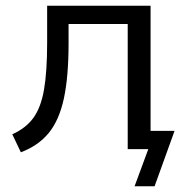

<svg xmlns="http://www.w3.org/2000/svg" viewBox="-20 -522 653 672"><path d="M53 11 23 -52Q70 -73 96.5 -109Q123 -145 134 -208Q145 -271 145 -374V-502H507V-64H591L521 130H451L499 0H427V-438H220V-371Q220 -253 203.5 -177Q187 -101 150.5 -56.5Q114 -12 53 11Z"/></svg>

Font: Winston
Style: Regular
Weight: 400
Designer: Original fonts by Vernon Adams / Changes by Cristiano Sobral
Foundry: Original fonts by Vernon Adams / Changes by Cristiano Sobral
Version: Version 2.503;July 17, 2020;FontCreator 13.0.0.2655 64-bit